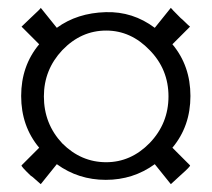

<svg xmlns="http://www.w3.org/2000/svg" viewBox="-20 -571 540 490"><path d="M420 -194 465 -149Q467 -147 441 -124Q417 -102 416 -101L375 -152Q320 -112 250 -112Q180 -112 125 -152L84 -101Q80 -104 71.5 -112Q63 -120 58 -123Q33 -147 35 -149L80 -194Q34 -249 34 -326Q34 -403 80 -458L35 -503Q44 -512 59 -526Q85 -550 84 -551L125 -500Q177 -538 250 -540Q319 -542 375 -500L416 -551Q416 -550 441 -525Q445 -522 453 -514Q461 -506 465 -503L420 -458Q466 -403 466 -326Q466 -249 420 -194ZM362 -443Q314 -493 251 -493Q187 -493 139 -443Q92 -393 92 -325Q92 -255 139 -205Q187 -157 251 -157Q314 -157 362 -206Q410 -256 410 -325Q410 -394 362 -443Z"/></svg>

Font: GFS Didot
Style: Italic
Weight: 400
Italic angle: -12°
Designer: Takis Katsoulidis and George D. Matthiopoulos
Foundry: George Matthiopoulos and Takis Katsoulidis
Version: Version 1.0